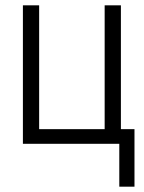

<svg xmlns="http://www.w3.org/2000/svg" viewBox="-20 -540 540 721"><path d="M485 161H428V0H66V-520H127V-55H373V-520H434V-55H485Z"/></svg>

Font: Iosevka Term Curly Light
Style: Regular
Weight: 300
Designer: Belleve Invis
Foundry: Belleve Invis
Version: Version 32.3.0